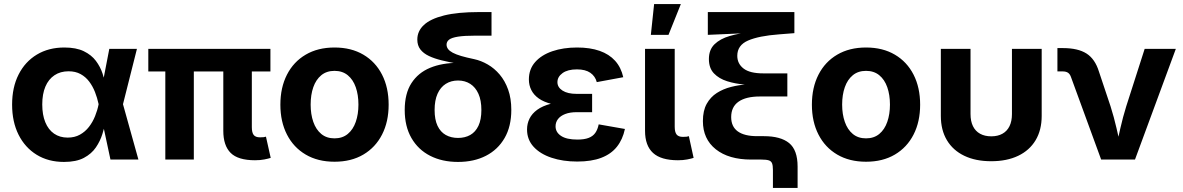

<svg xmlns="http://www.w3.org/2000/svg" viewBox="-20 -787 5835 947"><path d="M295.5 11.7Q218.6 11.7 161 -23.6Q103.4 -59 71.5 -122.6Q39.7 -186.1 39.7 -271Q39.7 -356.4 71.8 -419.6Q103.8 -482.8 161.9 -517.8Q220 -552.7 297.3 -552.7Q355.7 -552.7 393.3 -534.4Q431 -516.1 452.9 -486.9Q474.8 -457.6 485.9 -424Q496.9 -390.5 502 -360.5H549.5L586.2 -274.4L662.7 0H524.8L466.1 -274.4Q459.7 -304.5 448.5 -333.1Q437.3 -361.6 419.9 -384.7Q402.5 -407.9 377.4 -421.6Q352.2 -435.4 318.2 -435.4Q277.8 -435.4 248.6 -415.8Q219.4 -396.3 203.9 -359.9Q188.4 -323.5 188.4 -271.9Q188.4 -220.9 203.4 -184.2Q218.4 -147.5 246.6 -127.9Q274.9 -108.3 313.9 -108.3Q348.2 -108.3 374.2 -122.8Q400.3 -137.3 418.7 -161.1Q437.2 -185 448.8 -213.9Q460.5 -242.7 466.1 -271.5L519.1 -545.9H655.4L586.2 -271.5L549.5 -191H501.9Q495.9 -161.2 485.1 -126.3Q474.3 -91.3 452.9 -59.9Q431.5 -28.4 393.7 -8.3Q355.9 11.7 295.5 11.7Z M1237.8 3.4Q1154.1 3.4 1117.8 -32.7Q1081.4 -68.9 1081.4 -141.7V-514.1H1222.1V-159.7Q1222.1 -133.2 1231.2 -121.4Q1240.4 -109.6 1262.5 -109.6Q1274.2 -109.6 1280.6 -110.4Q1287.1 -111.2 1291.8 -112.9L1315.2 -8.3Q1303.9 -4.6 1283.9 -0.6Q1263.9 3.4 1237.8 3.4ZM795.4 0V-514.1H936V0ZM711.5 -434.5V-545.9H1313.8V-434.5Z M1629.9 10.7Q1547.8 10.7 1487.8 -24.6Q1427.8 -59.9 1395.4 -123.3Q1362.9 -186.6 1362.9 -270.6Q1362.9 -355.2 1395.4 -418.7Q1427.8 -482.2 1487.8 -517.4Q1547.8 -552.7 1629.9 -552.7Q1712.3 -552.7 1772.1 -517.4Q1832 -482.2 1864.4 -418.7Q1896.9 -355.2 1896.9 -270.6Q1896.9 -186.6 1864.4 -123.3Q1832 -59.9 1772.1 -24.6Q1712.3 10.7 1629.9 10.7ZM1629.9 -104.6Q1669 -104.6 1695.3 -126.3Q1721.6 -148.1 1734.7 -185.8Q1747.9 -223.5 1747.9 -271.1Q1747.9 -319.2 1734.7 -356.8Q1721.6 -394.3 1695.3 -415.9Q1669 -437.5 1629.9 -437.5Q1590.8 -437.5 1564.6 -415.9Q1538.4 -394.3 1525.3 -356.9Q1512.2 -319.5 1512.2 -271.1Q1512.2 -223.5 1525.3 -185.8Q1538.4 -148.1 1564.6 -126.3Q1590.8 -104.6 1629.9 -104.6Z M2239.1 11.7Q2160.7 11.7 2101.5 -18.6Q2042.3 -48.9 2009.3 -106.3Q1976.2 -163.7 1976.2 -244.4Q1976.2 -325.6 2009.3 -376.8Q2042.3 -428.1 2101.5 -452.6Q2160.7 -477 2239.1 -477V-472.2Q2196.2 -480.3 2159.5 -489.1Q2122.9 -497.9 2095.7 -510.8Q2068.5 -523.6 2053.4 -543.2Q2038.3 -562.8 2038.3 -591.8Q2038.3 -633.5 2070.6 -663.7Q2102.9 -694 2170.3 -710.8Q2237.7 -727.5 2342.8 -727.5H2404.3V-611.2H2326.4Q2270.1 -611.2 2238.9 -606.2Q2207.6 -601.2 2195.1 -591.4Q2182.6 -581.7 2182.6 -567Q2182.6 -555.2 2189.9 -545.3Q2197.2 -535.5 2213 -527Q2228.9 -518.5 2254.8 -510.8Q2280.8 -503.2 2318.6 -495.3Q2352.8 -488 2385.5 -469.1Q2418.3 -450.3 2444.5 -419.4Q2470.7 -388.6 2486.3 -345.1Q2501.9 -301.6 2501.9 -244.8Q2501.9 -163.7 2468.9 -106.3Q2435.8 -48.9 2376.7 -18.6Q2317.7 11.7 2239.1 11.7ZM2239.1 -106.7Q2273.7 -106.7 2299.6 -121.4Q2325.5 -136.1 2339.9 -166.7Q2354.3 -197.3 2354.3 -244.4Q2354.3 -292.2 2339.8 -324.4Q2325.3 -356.7 2299.4 -373.3Q2273.5 -389.9 2239.1 -389.9Q2204.9 -389.9 2178.7 -373.4Q2152.6 -356.9 2138.1 -324.6Q2123.6 -292.2 2123.6 -244.4Q2123.6 -197.1 2138 -166.6Q2152.4 -136.1 2178.5 -121.4Q2204.7 -106.7 2239.1 -106.7Z M2826.9 9.8Q2756.3 9.8 2700.2 -9Q2644.2 -27.7 2611.8 -63.1Q2579.5 -98.5 2579.5 -148.5Q2579.5 -177 2591.7 -201.9Q2603.9 -226.7 2629.7 -245.5Q2655.5 -264.3 2696 -275Q2736.6 -285.8 2793.2 -285.8H2900.5V-233.7H2824.5Q2791.2 -233.7 2767.9 -224.7Q2744.7 -215.8 2732.5 -200.2Q2720.2 -184.5 2720.2 -163.9Q2720.2 -134.7 2747.3 -116.7Q2774.3 -98.6 2827.7 -98.6Q2862 -98.6 2883.2 -106.8Q2904.5 -114.9 2916.2 -131.6Q2927.9 -148.3 2932.9 -173.6L3062.3 -150.9Q3051.3 -99 3022.7 -63.1Q2994.1 -27.1 2945.7 -8.7Q2897.4 9.8 2826.9 9.8ZM2793.2 -264.4Q2740.1 -264.4 2701.4 -274Q2662.7 -283.6 2637.7 -301.1Q2612.7 -318.7 2600.7 -342.7Q2588.6 -366.7 2588.6 -395Q2588.6 -445.8 2619.6 -480.9Q2650.6 -516 2704.5 -534.4Q2758.4 -552.7 2826.2 -552.7Q2890.4 -552.7 2937.5 -536.2Q2984.6 -519.7 3013.9 -487.2Q3043.2 -454.7 3054.1 -406.2L2923.5 -382Q2915.9 -411.1 2891.8 -427.9Q2867.7 -444.8 2825.5 -444.8Q2780 -444.8 2754.7 -426.5Q2729.4 -408.2 2729.4 -381.7Q2729.4 -356.3 2754.5 -340.2Q2779.6 -324 2824.5 -324H2900.5V-264.4Z M3323.9 3.4Q3240.2 3.4 3200.9 -32.7Q3161.5 -68.9 3161.5 -141.7V-545.9H3307.9V-161.8Q3307.9 -135.5 3317.1 -123.7Q3326.3 -111.9 3348.3 -111.9Q3360.1 -111.9 3366.5 -112.7Q3372.9 -113.6 3377.7 -115.3L3401.1 -8.3Q3389.3 -4.4 3369.2 -0.5Q3349.1 3.4 3323.9 3.4ZM3190.2 -615.1 3206.3 -767.1H3338.2L3277.3 -615.1Z M3792.3 140.1V51.7Q3792.3 29.6 3788 18.6Q3783.7 7.5 3771.5 3.8Q3759.2 0 3735.1 0H3685.1Q3574.2 0 3510.5 -50.7Q3446.9 -101.4 3446.9 -189.7Q3446.9 -241.1 3465.6 -274.8Q3484.4 -308.5 3515.7 -328.5Q3547.1 -348.4 3585.5 -358.2Q3623.9 -368 3663.9 -370.9Q3704 -373.9 3739.5 -373.9V-366.3Q3698.2 -366.3 3652.5 -370Q3606.7 -373.7 3566.6 -386.3Q3526.5 -398.9 3501.5 -424.9Q3476.5 -451 3476.5 -495.7Q3476.5 -541.7 3504.2 -568.7Q3532 -595.8 3579.6 -609.6Q3627.2 -623.5 3686.5 -629.3V-624.5L3471.2 -615.1V-727.5H3898.1V-623.5L3822.2 -617.5Q3722.6 -610.1 3669.6 -587Q3616.5 -563.9 3616.5 -511.8Q3616.5 -472.7 3647.6 -448.9Q3678.6 -425.1 3744.2 -425.1H3863.4V-311.1H3728.1Q3659.3 -311.1 3622.9 -285.6Q3586.4 -260.1 3586.4 -209.5Q3586.4 -162.4 3619 -138.9Q3651.6 -115.4 3714.6 -115.4H3747.7Q3830.2 -115.4 3872.1 -81.4Q3914 -47.3 3914 34.7V140.1Z M4251.5 10.7Q4169.4 10.7 4109.4 -24.6Q4049.4 -59.9 4017 -123.3Q3984.5 -186.6 3984.5 -270.6Q3984.5 -355.2 4017 -418.7Q4049.4 -482.2 4109.4 -517.4Q4169.4 -552.7 4251.5 -552.7Q4333.9 -552.7 4393.7 -517.4Q4453.6 -482.2 4486 -418.7Q4518.4 -355.2 4518.4 -270.6Q4518.4 -186.6 4486 -123.3Q4453.6 -59.9 4393.7 -24.6Q4333.9 10.7 4251.5 10.7ZM4251.5 -104.6Q4290.6 -104.6 4316.9 -126.3Q4343.2 -148.1 4356.3 -185.8Q4369.5 -223.5 4369.5 -271.1Q4369.5 -319.2 4356.3 -356.8Q4343.2 -394.3 4316.9 -415.9Q4290.6 -437.5 4251.5 -437.5Q4212.4 -437.5 4186.2 -415.9Q4160 -394.3 4146.9 -356.9Q4133.7 -319.5 4133.7 -271.1Q4133.7 -223.5 4146.9 -185.8Q4160 -148.1 4186.2 -126.3Q4212.4 -104.6 4251.5 -104.6Z M4868.8 8.2Q4791.9 8.2 4736.2 -18.6Q4680.5 -45.3 4650.5 -95.4Q4620.5 -145.5 4620.5 -215.2V-545.9H4766.9V-224.6Q4766.9 -189.2 4778.9 -164.7Q4791 -140.1 4814 -127.4Q4837 -114.6 4869.1 -114.6Q4901.5 -114.6 4924.3 -127.4Q4947.2 -140.1 4959.2 -164.7Q4971.2 -189.2 4971.2 -224.6V-545.9H5117.9V-215.2Q5117.9 -145.5 5087.9 -95.4Q5057.9 -45.3 5002.1 -18.6Q4946.2 8.2 4868.8 8.2Z M5411.2 0 5262.1 -407.8Q5256.9 -422.4 5247.1 -428.6Q5237.3 -434.8 5220.9 -434.8H5195.5V-549.8H5223Q5297 -549.8 5339.1 -522.9Q5381.2 -495.9 5400.3 -433.9L5457.6 -262.5Q5474.5 -209.1 5486.9 -155.1Q5499.4 -101 5512.5 -43.1H5481Q5493.9 -101 5506.1 -155.2Q5518.4 -209.3 5534.9 -262.5L5625.8 -545.9H5779.5L5578.1 0Z"/></svg>

Font: Inter Variable LoSnoCo
Style: Regular
Weight: 400
Designer: Rasmus Andersson
Foundry: rsms
Version: Version 4.000;git-a52131595; featfreeze: case,dlig,ss01,ss02